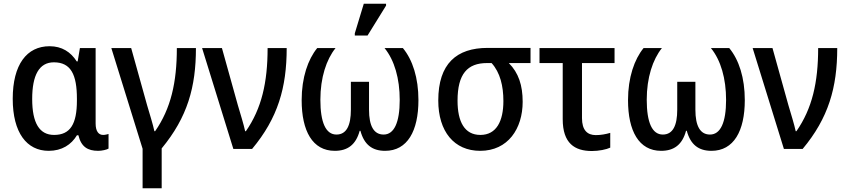

<svg xmlns="http://www.w3.org/2000/svg" viewBox="-20 -796 4526 1026"><path d="M240 10C311 10 361 -23 391 -73H399C414 -11 449 10 505 10C524 10 551 4 560 -2V-80C553 -78 541 -75 531 -75C508 -75 491 -93 491 -136V-539H407L395 -468H390C358 -518 311 -549 245 -549C123 -549 48 -451 48 -268C48 -87 123 10 240 10ZM269 -75C191 -75 152 -138 152 -267C152 -394 189 -463 268 -463C359 -463 391 -397 391 -268V-259C391 -132 355 -75 269 -75Z M742 210H844V-3C982 -170 1027 -331 1027 -539H925C925 -355 893 -216 809 -95H805C798 -129 779 -190 766 -234L681 -539H575L742 -1Z M1227 0H1327C1465 -165 1512 -328 1512 -539H1410C1410 -355 1378 -216 1294 -95H1290C1283 -129 1264 -190 1251 -234L1166 -539H1060Z M1876 -606H1944L2043 -766V-776H1924L1876 -618ZM1769 10C1838 10 1882 -23 1902 -97H1906C1926 -23 1969 10 2038 10C2157 10 2216 -96 2216 -261C2216 -380 2185 -476 2133 -539H2035C2088 -474 2116 -376 2116 -262C2116 -141 2086 -77 2030 -77C1978 -77 1952 -122 1952 -210V-359H1855V-210C1855 -126 1832 -77 1778 -77C1721 -77 1692 -141 1692 -263C1692 -381 1724 -478 1773 -539H1675C1626 -479 1592 -382 1592 -261C1592 -96 1650 10 1769 10Z M2546 10C2695 10 2773 -109 2773 -252C2773 -340 2751 -407 2699 -459H2815V-540H2586C2420 -540 2322 -456 2322 -259C2322 -93 2407 10 2546 10ZM2547 -75C2462 -75 2425 -146 2425 -258C2425 -401 2478 -459 2582 -459H2607C2653 -408 2670 -336 2670 -256C2670 -149 2633 -75 2547 -75Z M3143 11C3180 11 3220 3 3241 -7V-86C3218 -79 3190 -74 3164 -74C3118 -74 3090 -101 3090 -165V-459H3264V-539H2863V-459H2987V-159C2987 -30 3051 11 3143 11Z M3513 10C3582 10 3626 -23 3646 -97H3650C3670 -23 3713 10 3782 10C3901 10 3960 -96 3960 -261C3960 -380 3929 -476 3877 -539H3779C3832 -474 3860 -376 3860 -262C3860 -141 3830 -77 3774 -77C3722 -77 3696 -122 3696 -210V-359H3599V-210C3599 -126 3576 -77 3522 -77C3465 -77 3436 -141 3436 -263C3436 -381 3468 -478 3517 -539H3419C3370 -479 3336 -382 3336 -261C3336 -96 3394 10 3513 10Z M4169 0H4269C4407 -165 4454 -328 4454 -539H4352C4352 -355 4320 -216 4236 -95H4232C4225 -129 4206 -190 4193 -234L4108 -539H4002Z"/></svg>

Font: Noto Sans SemiCondensed Medium
Style: Regular
Weight: 500
Width: 4
Designer: Monotype Design Team
Foundry: Monotype Imaging Inc.
Version: Version 2.013